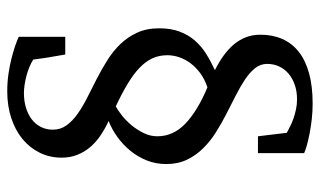

<svg xmlns="http://www.w3.org/2000/svg" viewBox="-200 -578 899 540"><g transform="rotate(90 250.0 -307.5)"><path d="M362.8 -299.8Q362.8 -345.2 326.7 -379.4Q290.5 -413.6 225.1 -440.9Q202.1 -433.1 185.3 -420.7Q168.5 -408.2 157.2 -393.1Q146 -377.9 140.4 -361.3Q134.8 -344.7 134.8 -328.1Q134.8 -305.2 143.6 -286.1Q152.3 -267.1 170.2 -250Q188 -232.9 215.1 -216.6Q242.2 -200.2 278.8 -183.1Q289.6 -189 304.2 -200.4Q318.8 -211.9 331.8 -227.5Q344.7 -243.2 353.8 -261.7Q362.8 -280.3 362.8 -299.8ZM440.9 -325.2Q440.9 -295.9 430.7 -270.3Q420.4 -244.6 403.3 -223.9Q386.2 -203.1 364.5 -187.5Q342.8 -171.9 319.8 -163.1Q341.8 -152.8 360.6 -140.1Q379.4 -127.4 393.3 -111.1Q407.2 -94.7 415 -74.7Q422.9 -54.7 422.9 -30.8Q422.9 2.9 408.9 31Q395 59.1 370.4 79.3Q345.7 99.6 311.5 110.8Q277.3 122.1 236.8 122.1Q210.9 122.1 187.3 118.7Q163.6 115.2 143.6 110.1Q123.5 105 107.9 99.6Q92.3 94.2 83 89.8V-41H132.8Q134.3 -31.7 135.3 -26.4Q136.2 -21 137 -16.8Q137.7 -12.7 138.4 -8.3Q139.2 -3.9 140.4 2.9Q141.6 9.8 143.1 20.5Q144.5 31.2 147 48.8Q155.8 54.7 167.5 59.6Q179.2 64.5 191.9 67.9Q204.6 71.3 217.3 73.2Q230 75.2 241.2 75.2Q263.2 75.2 282 69.6Q300.8 64 314.7 53.5Q328.6 43 336.4 27.8Q344.2 12.7 344.2 -5.9Q344.2 -27.8 332 -44.7Q319.8 -61.5 299.8 -75.7Q279.8 -89.8 254.2 -102.8Q228.5 -115.7 201.7 -129.4Q174.8 -143.1 149.2 -159.2Q123.5 -175.3 103.5 -196Q83.5 -216.8 71.3 -243.4Q59.1 -270 59.1 -305.2Q59.1 -338.4 68.4 -362.8Q77.6 -387.2 93.5 -405.5Q109.4 -423.8 130.9 -437.3Q152.3 -450.7 176.8 -461.9Q154.3 -473.1 136 -486.3Q117.7 -499.5 104.5 -515.1Q91.3 -530.8 84.2 -549.3Q77.1 -567.9 77.1 -589.8Q77.1 -624 89.1 -651.4Q101.1 -678.7 125.2 -697.8Q149.4 -716.8 185.8 -726.8Q222.2 -736.8 271 -736.8Q293 -736.8 314.5 -734.4Q335.9 -731.9 354.7 -728.3Q373.5 -724.6 388.2 -720.5Q402.8 -716.3 410.2 -712.9V-583H362.8L353 -664.1Q344.7 -668.5 334.7 -673.6Q324.7 -678.7 312.7 -682.9Q300.8 -687 287.4 -689.9Q273.9 -692.9 258.8 -692.9Q236.3 -692.9 218 -686.5Q199.7 -680.2 186.5 -668.9Q173.3 -657.7 166.3 -642.3Q159.2 -627 159.2 -608.9Q159.2 -589.8 171.4 -574.7Q183.6 -559.6 203.4 -546.4Q223.1 -533.2 248.3 -520.5Q273.4 -507.8 300 -494.1Q326.7 -480.5 351.8 -464.6Q377 -448.7 396.7 -428.7Q416.5 -408.7 428.7 -383.3Q440.9 -357.9 440.9 -325.2Z"/></g></svg>

Font: Charis SIL CyrE
Style: Regular
Weight: 400
Foundry: SIL International
Version: Version 5.000